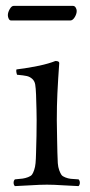

<svg xmlns="http://www.w3.org/2000/svg" viewBox="-20 -630 307 655"><path d="M219.7 -560.1H18.1Q12.7 -560.1 9.8 -565.9Q6.8 -571.8 6.8 -578.1Q6.8 -587.9 13.2 -598.9Q19.5 -609.9 26.4 -609.9H229Q234.9 -609.9 238.3 -604Q241.7 -598.1 241.7 -592.8Q241.7 -582.5 234.9 -571.3Q228 -560.1 219.7 -560.1ZM175.8 -108.9Q176.3 -86.9 177.2 -73.2Q178.2 -59.6 182.1 -49.1Q186 -38.6 189.7 -33.4Q193.4 -28.3 202.9 -24.7Q212.4 -21 221.2 -20Q230 -19 248 -18.1Q252.4 -13.7 252.4 -6.6Q252.4 0.5 248 4.9Q229 4.4 195.8 2.2Q162.6 0 140.1 0Q117.2 0 83 2.2Q48.8 4.4 30.8 4.9Q26.4 0.5 26.4 -6.6Q26.4 -13.7 30.8 -18.1Q48.8 -19.5 57.4 -20.8Q65.9 -22 75.7 -25.6Q85.4 -29.3 89.1 -34.2Q92.8 -39.1 96.4 -49.6Q100.1 -60.1 101.3 -73.5Q102.5 -86.9 103 -108.9Q105 -168.5 105 -220.7Q105 -247.6 103 -307.1Q102.1 -330.1 100.1 -341.8Q98.1 -353.5 90.1 -360.8Q82 -368.2 71.5 -370.6Q61 -373 38.1 -375Q34.2 -386.7 36.1 -393.1Q125 -404.3 168.9 -421.9Q182.1 -421.9 182.1 -415Q178.2 -361.3 175.8 -311.5Q173.8 -271 173.8 -219.7Q173.8 -202.1 174.8 -156.5Q175.8 -110.8 175.8 -108.9Z"/></svg>

Font: Linux Libertine Display G
Style: Regular
Weight: 400
Designer: Philipp H. Poll
Foundry: Philipp H. Poll
Version: Version 5.0.9